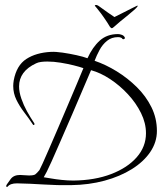

<svg xmlns="http://www.w3.org/2000/svg" viewBox="-20 -721 637 755"><path d="M356 -701Q361 -703 371.5 -695Q382 -687 405 -671L430 -654L458 -668Q490 -684 501.5 -690Q513 -696 520 -699Q522 -699 521 -696Q517 -690 506.5 -681Q496 -672 478 -657Q465 -647 455 -638.5Q445 -630 429 -616Q423 -610 419 -610Q417 -610 412 -616Q410 -620 402.5 -631.5Q395 -643 388 -653Q384 -659 376.5 -669Q369 -679 362 -687.5Q355 -696 354 -697Q351 -701 356 -701ZM8 14Q1 14 7 4Q10 -1 22 -17Q34 -33 59 -33Q67 -33 75.5 -32Q84 -31 94 -31Q113 -31 119 -35.5Q125 -40 135 -52Q137 -55 147.5 -78Q158 -101 174 -138Q190 -175 209 -219Q228 -263 246.5 -307Q265 -351 281.5 -389.5Q298 -428 308 -453Q294 -458 270 -464Q246 -470 218.5 -474.5Q191 -479 166 -479Q153 -479 141.5 -477.5Q130 -476 122 -472Q55 -441 55 -381Q55 -359 64 -333Q73 -307 86 -283.5Q99 -260 115 -236Q117 -232 114 -230Q111 -228 109 -232Q93 -256 75 -279.5Q57 -303 44.5 -328.5Q32 -354 32 -383Q32 -388 32.5 -393.5Q33 -399 34 -405Q45 -464 83.5 -489Q122 -514 180 -517Q199 -518 226.5 -514Q254 -510 281 -504Q308 -498 324 -492Q344 -536 372.5 -561.5Q401 -587 444 -587Q451 -587 459 -584Q467 -581 470 -575Q471 -574 471 -572Q471 -568 466.5 -567Q462 -566 460 -570Q460 -571 455.5 -573Q451 -575 444 -575Q419 -575 401 -560.5Q383 -546 371.5 -524.5Q360 -503 352 -482Q396 -467 439 -440.5Q482 -414 518 -378.5Q554 -343 575.5 -299.5Q597 -256 597 -206Q597 -162 571 -123.5Q545 -85 498.5 -56Q452 -27 391 -10.5Q330 6 260 7Q206 8 152 4.5Q98 1 47 0Q20 0 10 13Q9 14 8 14ZM269 -11Q353 -12 417 -36.5Q481 -61 517.5 -102.5Q554 -144 554 -197Q554 -237 534.5 -276.5Q515 -316 483 -350.5Q451 -385 413 -410Q375 -435 338 -445Q295 -343 264.5 -273Q234 -203 214.5 -158Q195 -113 183 -86.5Q171 -60 164 -46Q157 -32 152 -24Q160 -23 179.5 -19.5Q199 -16 223 -13.5Q247 -11 269 -11Z"/></svg>

Font: Grey Qo
Style: Regular
Weight: 400
Designer: Robert E. Leuschke
Foundry: Robert E. Leuschke
Version: Version 2.010